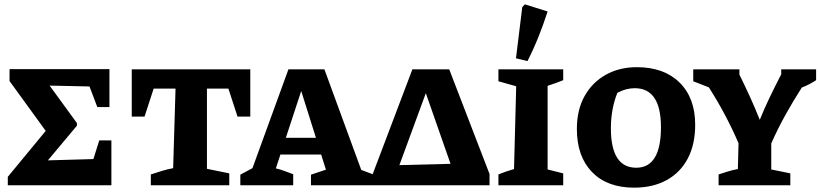

<svg xmlns="http://www.w3.org/2000/svg" viewBox="-20 -855 3786 886"><path d="M438 -207H494V0H16V-39L191 -251L24 -481V-536H485V-361H429L393 -456L209 -460L335 -287V-275L201 -115L411 -121Z M1135 -535V-317H1076L1034 -446H935V-76L1038 -55V0H676V-50Q700 -58 726 -66Q752 -74 779 -79L790 -446H689L647 -317H588V-535Z M1647 -71Q1661 -66 1672 -61.5Q1683 -57 1700 -51V0H1415V-49L1484 -72L1462 -142H1274L1253 -78Q1275 -73 1294 -65.5Q1313 -58 1333 -51V0H1089V-49L1145 -79L1311 -535H1477ZM1299 -219H1438L1370 -435Z M2053 -535 2239 -52V0H1700V-52L1883 -535ZM1823 -93 2059 -99 1945 -425Z M2280 0V-50Q2297 -57 2314 -63Q2331 -69 2352 -75L2362 -457L2280 -480V-535H2579V-485Q2564 -479 2549.5 -473.5Q2535 -468 2507 -459V-73L2579 -55V0ZM2414 -573 2361 -586 2390 -822 2402 -835 2507 -802Q2488 -743 2465 -685.5Q2442 -628 2414 -573Z M2906 11Q2782 11 2712 -61Q2642 -133 2642 -260Q2642 -348 2677.5 -411.5Q2713 -475 2775.5 -510Q2838 -545 2919 -545Q3044 -545 3116 -474Q3188 -403 3188 -279Q3188 -189 3154 -124Q3120 -59 3056.5 -24Q2993 11 2906 11ZM2916 -81Q3030 -81 3030 -268Q3030 -448 2909 -448Q2890 -448 2870 -443Q2850 -438 2829 -427Q2799 -352 2799 -263Q2799 -81 2916 -81Z M3296 0V-50Q3317 -57 3338 -63.5Q3359 -70 3385 -75L3388 -194Q3332 -325 3251 -452L3179 -480V-535H3392V-511Q3417 -460 3440 -410Q3463 -360 3486 -302Q3507 -354 3531 -404Q3555 -454 3585 -512V-535H3746V-485Q3716 -465 3680 -451Q3639 -387 3603.5 -323Q3568 -259 3539 -193V-73L3627 -55V0Z"/></svg>

Font: Piazzolla SC
Style: Bold
Weight: 700
Designer: Juan Pablo del Peral
Foundry: Huerta Tipografica
Version: Version 1.330